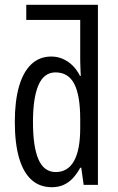

<svg xmlns="http://www.w3.org/2000/svg" viewBox="-20 -780 498 810"><path d="M198.7 9.8Q147.5 9.8 112.8 -21.5Q78.1 -52.7 60.3 -114.3Q42.5 -175.8 42.5 -265.6Q42.5 -354 60.3 -415.5Q78.1 -477.1 112.5 -509.3Q147 -541.5 196.3 -541.5Q222.2 -541.5 245.1 -531.5Q268.1 -521.5 286.4 -503.4Q304.7 -485.4 317.4 -460H320.8Q320.3 -470.7 319.8 -480.7Q319.3 -490.7 319.1 -499.8Q318.8 -508.8 318.6 -517.1Q318.4 -525.4 318.4 -532.7V-695.8H90.8V-759.8H393.1V0H333L322.8 -72.3H318.4Q304.7 -46.9 287.4 -28.3Q270 -9.8 248.3 0Q226.6 9.8 198.7 9.8ZM215.3 -54.2Q266.1 -54.2 292.2 -100.8Q318.4 -147.5 318.4 -239.3V-276.9Q318.4 -377.9 293.2 -426.3Q268.1 -474.6 214.4 -474.6Q165.5 -474.6 142.3 -421.1Q119.1 -367.7 119.1 -265.1Q119.1 -160.6 142.3 -107.4Q165.5 -54.2 215.3 -54.2Z"/></svg>

Font: Open Sans Condensed
Style: Regular
Weight: 400
Width: 3
Designer: Monotype Design Team
Foundry: Monotype Imaging Inc.
Version: Version 3.000